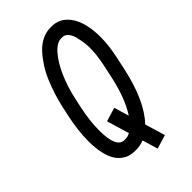

<svg xmlns="http://www.w3.org/2000/svg" viewBox="-237 -770 924 924"><g transform="rotate(-45 225.0 -307.5)"><path d="M326.7 59.6 256.3 81.1 232.4 1.5Q207.5 12.2 180.2 12.2H172.4Q153.8 12.2 137.2 7.8Q120.6 3.4 103.3 -9.5Q85.9 -22.5 73.5 -43.2Q61 -64 53.2 -99.1Q45.4 -134.3 45.4 -180.2Q45.4 -251 64.9 -341.3L75.2 -388.2Q82.5 -420.9 93 -454.1Q103.5 -487.3 118.2 -522.7Q132.8 -558.1 152.3 -588.4Q171.9 -618.7 194.3 -643.3Q216.8 -668 244.9 -681.9Q272.9 -695.8 303.2 -695.8H311Q354.5 -695.8 384.8 -667.5Q415 -639.2 428.5 -594.5Q441.9 -549.8 441.9 -492.7Q441.9 -437.5 428.2 -373.5L414.1 -307.1Q375.5 -126.5 295.9 -43.5ZM368.7 -492.7Q368.7 -507.3 366.5 -525.6Q364.3 -543.9 358.9 -567.6Q353.5 -591.3 341.1 -606.9Q328.6 -622.6 311 -622.6H303.2Q272.9 -622.6 241.5 -586.2Q210 -549.8 185.3 -493.4Q160.6 -437 146.5 -372.6L136.2 -325.7Q118.7 -245.6 118.7 -180.2Q118.7 -61 172.4 -61H180.2Q194.8 -61 210.9 -69.8L176.8 -184.1L247.1 -205.6L270 -129.4Q316.9 -201.7 342.8 -322.8L356.9 -389.2Q368.7 -445.3 368.7 -492.7Z"/></g></svg>

Font: Anka/Coder Narrow
Style: Italic
Weight: 400
Width: 3
Italic angle: -12°
Monospace: yes
Version: Version 001.100